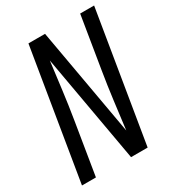

<svg xmlns="http://www.w3.org/2000/svg" viewBox="-178 -838 856 942"><g transform="rotate(-30 250.5 -367.5)"><path d="M8 0 129 -735H223L331 -125Q341 -204 351 -283Q361 -362 374 -441L422 -735H501L380 0H286L178 -610Q168 -531 158 -452Q148 -373 135 -294L87 0Z"/></g></svg>

Font: Iosevka Term Oblique
Style: Regular
Weight: 400
Italic angle: -9°
Monospace: yes
Designer: Belleve Invis
Foundry: Belleve Invis
Version: Version 31.4.0